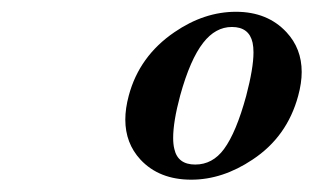

<svg xmlns="http://www.w3.org/2000/svg" viewBox="-20 -798 524 321"><path d="M374.5 -778.3Q427.2 -778.3 459 -744.1Q484.4 -716.8 484.4 -677.7Q484.4 -659.2 478.5 -637.7Q460 -569.3 402.3 -531.2Q352.1 -497.6 299.8 -497.6Q246.1 -497.6 214.8 -531.2Q189.5 -558.6 189.5 -598.1Q189.5 -616.7 195.3 -638.2Q212.9 -704.1 271.5 -744.1Q321.3 -778.3 374.5 -778.3ZM367.7 -752.9Q340.3 -752.9 319.8 -726.6Q297.9 -698.7 281.2 -638.2Q269.5 -594.7 269.5 -567.4Q269.5 -556.6 271.5 -548.8Q277.3 -522.9 306.4 -522.9Q335.4 -522.9 354.5 -548.8Q375 -576.7 391.6 -637.7Q403.8 -684.1 403.8 -710.4Q403.8 -719.7 402.3 -726.6Q396.5 -752.9 367.7 -752.9Z"/></svg>

Font: Cursive Sans
Style: Bold
Weight: 700
Italic angle: -15°
Designer: Wojciech Kalinowski "wmk69" (wmk69@o2.pl)
Foundry: Wojciech Kalinowski "wmk69" (wmk69@o2.pl)
Version: Wersja 3.1.0; 2022-02-18